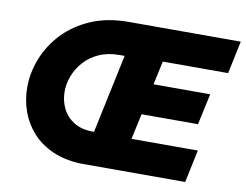

<svg xmlns="http://www.w3.org/2000/svg" viewBox="-79 -850 1229 961"><g transform="rotate(10 535.0 -370.0)"><path d="M1070 -740 1035 -574H703L677 -454H965L931 -296H644L616 -166H953L918 0H389Q305 -3 242.5 -31Q180 -59 139 -105Q98 -151 77.5 -209Q57 -267 57 -330Q57 -404 85.5 -476.5Q114 -549 170 -608.5Q226 -668 309 -704Q392 -740 502 -740ZM245 -341Q245 -296 264 -256.5Q283 -217 322 -192.5Q361 -168 419 -168H425L510 -569H485Q426 -569 381 -549Q336 -529 306 -495.5Q276 -462 260.5 -422Q245 -382 245 -341Z"/></g></svg>

Font: Be Vietnam Pro Black
Style: Italic
Weight: 900
Italic angle: -12°
Designer: Lam Bao, Tony Le, Vietanh Nguyen
Foundry: Yellow Type Foundry
Version: Version 1.002; ttfautohint (v1.8.3)